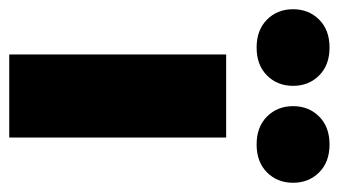

<svg xmlns="http://www.w3.org/2000/svg" viewBox="-231 -555 734 416"><g transform="rotate(90 136.0 -347.0)"><path d="M46 0V-470H226V0ZM31 -536Q-7 -536 -29.5 -558.5Q-52 -581 -52 -615Q-52 -649 -29.5 -671.5Q-7 -694 31 -694Q69 -694 91.5 -671.5Q114 -649 114 -615Q114 -581 91.5 -558.5Q69 -536 31 -536ZM241 -536Q203 -536 180.5 -558.5Q158 -581 158 -615Q158 -649 180.5 -671.5Q203 -694 241 -694Q279 -694 301.5 -671.5Q324 -649 324 -615Q324 -581 301.5 -558.5Q279 -536 241 -536Z"/></g></svg>

Font: Celebes Black
Style: Regular
Weight: 900
Designer: Anugrah Pasau
Foundry: Lafontype
Version: Version 1.000; ttfautohint (v1.8.4)